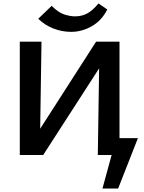

<svg xmlns="http://www.w3.org/2000/svg" viewBox="-20 -900 839 1115"><path d="M647 0V-98H781L731 0ZM575 195 655 -98H781L666 195ZM154 0V-60L538 -658H615V-595L231 0ZM95 0V-658H221L211 0ZM548 0 558 -658H674V0ZM393 -715Q340 -715 290 -734.5Q240 -754 202 -791L280 -866Q319 -827 353.5 -816Q388 -805 416 -805Q456 -805 487.5 -822.5Q519 -840 552 -880L603 -845Q571 -781 513.5 -748Q456 -715 393 -715Z"/></svg>

Font: Ysabeau
Style: Bold
Weight: 700
Designer: Christian Thalmann (Catharsis Fonts)
Version: Version 2.000;gftools[0.9.27.dev2+g8671c4b]